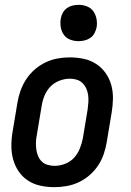

<svg xmlns="http://www.w3.org/2000/svg" viewBox="-20 -765 540 793"><path d="M205 8Q175 8 147 2Q119 -4 96 -19Q73 -34 57.5 -56.5Q42 -79 34.5 -106Q27 -133 27 -162.5Q27 -192 32 -221L52 -341Q56 -366 65 -391Q74 -416 88.5 -438Q103 -460 123.5 -478Q144 -496 168.5 -507.5Q193 -519 218 -523.5Q243 -528 268 -528Q298 -528 326 -522Q354 -516 377 -501Q400 -486 416 -463.5Q432 -441 439.5 -414Q447 -387 446.5 -357.5Q446 -328 441 -299L421 -179Q417 -154 408.5 -129Q400 -104 385.5 -82Q371 -60 350.5 -42Q330 -24 305.5 -12.5Q281 -1 255.5 3.5Q230 8 205 8ZM206 -80Q227 -80 249 -88.5Q271 -97 286 -113.5Q301 -130 309.5 -151Q318 -172 322 -193L342 -313Q344 -328 345 -343Q346 -358 344 -372.5Q342 -387 336 -400Q330 -413 320 -422.5Q310 -432 296.5 -436Q283 -440 268 -440Q247 -440 225 -431.5Q203 -423 187.5 -406.5Q172 -390 163.5 -369Q155 -348 152 -327L132 -207Q129 -192 128.5 -177Q128 -162 130 -147.5Q132 -133 137.5 -120Q143 -107 153 -97.5Q163 -88 177 -84Q191 -80 206 -80ZM304 -595Q286 -595 269.5 -601.5Q253 -608 243.5 -621.5Q234 -635 231 -652.5Q228 -670 231 -688Q233 -701 239.5 -712.5Q246 -724 256.5 -731.5Q267 -739 279.5 -742Q292 -745 305 -745Q323 -745 339.5 -738.5Q356 -732 365.5 -718.5Q375 -705 378.5 -687.5Q382 -670 379 -652Q376 -639 370 -627.5Q364 -616 353 -608.5Q342 -601 329.5 -598Q317 -595 304 -595Z"/></svg>

Font: Iosevka Curly Semibold
Style: Italic
Weight: 600
Italic angle: -9°
Monospace: yes
Designer: Belleve Invis
Foundry: Belleve Invis
Version: Version 22.1.2; ttfautohint (v1.8.4)